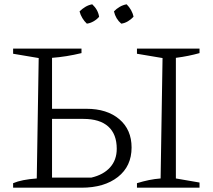

<svg xmlns="http://www.w3.org/2000/svg" viewBox="-20 -873 992 893"><path d="M41 0V-21Q81 -38 151 -43L160 -603L41 -623V-647H359V-626Q289 -609 222 -604V-367H382Q478 -367 535 -318.5Q592 -270 592 -187Q592 -100 528.5 -50Q465 0 359 0ZM617 0V-21Q646 -30 673 -35.5Q700 -41 727 -43L736 -603L617 -623V-647H908V-626Q883 -619 856 -613.5Q829 -608 798 -604V-43L908 -24V0ZM222 -47H405Q461 -60 492 -94.5Q523 -129 523 -181Q523 -249 483.5 -284.5Q444 -320 368 -320H222ZM409 -853Q436 -828 441 -795Q431 -783 415.5 -774Q400 -765 384 -763Q372 -774 363 -789Q354 -804 350 -820Q362 -832 377 -841Q392 -850 409 -853ZM569 -853Q581 -841 589.5 -826Q598 -811 601 -795Q590 -783 575 -774Q560 -765 544 -763Q518 -785 510 -820Q521 -832 536.5 -841Q552 -850 569 -853Z"/></svg>

Font: Piazzolla SC Light
Style: Regular
Weight: 300
Designer: Juan Pablo del Peral
Foundry: Huerta Tipografica
Version: Version 1.330